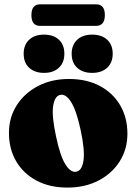

<svg xmlns="http://www.w3.org/2000/svg" viewBox="-20 -836 617 868"><path d="M292 -479Q371.5 -479 431 -447.5Q490.5 -416 523.2 -360.2Q556 -304.5 556 -231.5Q556 -162.5 521.8 -107.5Q487.5 -52.5 426.2 -20.2Q365 12 284.5 12Q205 12 145.8 -19.2Q86.5 -50.5 53.5 -106.2Q20.5 -162 20.5 -235.5Q20.5 -304 55 -359Q89.5 -414 150.8 -446.5Q212 -479 292 -479ZM326 -60Q351 -65.5 357.5 -111Q364 -156.5 345 -246Q326 -335.5 301.8 -374.2Q277.5 -413 251.5 -407Q227 -401 220.2 -356.5Q213.5 -312 233 -221Q251.5 -131.5 275.8 -92.8Q300 -54 326 -60ZM179 -506.5Q137 -506.5 112 -529.5Q87 -552.5 87 -593Q87 -633.5 112 -656.5Q137 -679.5 179 -679.5Q221.5 -679.5 246.2 -656.5Q271 -633.5 271 -593Q271 -553 246.2 -529.8Q221.5 -506.5 179 -506.5ZM396.5 -506.5Q354 -506.5 329 -529.5Q304 -552.5 304 -593Q304 -633 329 -656.2Q354 -679.5 396.5 -679.5Q439.5 -679.5 464.5 -656.5Q489.5 -633.5 489.5 -593Q489.5 -553 464.5 -529.8Q439.5 -506.5 396.5 -506.5ZM122 -767.5Q122 -816.5 161.5 -816.5H414.5Q454 -816.5 454 -768Q454 -719 414.5 -719H161.5Q122 -719 122 -767.5Z"/></svg>

Font: Fraunces 72pt Soft Black
Style: Regular
Weight: 900
Version: Version 1.000;[b76b70a41]